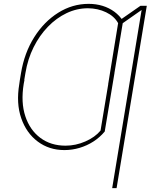

<svg xmlns="http://www.w3.org/2000/svg" viewBox="-20 -757 806 981"><path d="M564.9 -383.8 515.1 -85Q490.2 -55.2 457.3 -33.9Q424.3 -12.7 386.5 -1.5Q348.6 9.8 309.1 9.8Q231 9.8 172.9 -33.7Q114.7 -77.1 88.4 -153.3Q62 -229.5 78.6 -328.1L81.5 -348.6H105L101.1 -328.1Q85.9 -233.9 109.4 -163.1Q132.8 -92.3 186.3 -52.5Q239.7 -12.7 314.9 -12.7Q366.7 -12.7 416 -34.2Q465.3 -55.7 493.7 -89.8L542.5 -383.8ZM608.9 -649.4 555.2 -327.1H532.7L583.5 -638.7Q564 -674.3 522 -694.3Q480 -714.4 429.2 -714.8Q372.6 -714.8 320.3 -689.9Q268.1 -665 224.9 -620.4Q181.6 -575.7 151.6 -515.4Q121.6 -455.1 109.9 -383.8L103 -342.8H80.6L87.4 -383.8Q104.5 -486.8 154.5 -566.4Q204.6 -646 277.1 -691.7Q349.6 -737.3 433.1 -737.3Q470.7 -737.3 504.2 -727.1Q537.6 -716.8 564.5 -697Q591.3 -677.2 608.9 -649.4ZM730 -727.5 575.7 204.1H553.2L703.6 -706.1L586.4 -624L591.3 -653.3L697.8 -727.5Z"/></svg>

Font: Inter 16pt Thin
Style: Italic
Weight: 250
Italic angle: -9.3988°
Version: Version 4.001;git-66647c0bb